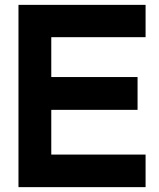

<svg xmlns="http://www.w3.org/2000/svg" viewBox="-20 -756 656 790"><path d="M579 -603H191V-439H546V-304H191V-120H579V14H56V-736H579Z"/></svg>

Font: SUIT ExtraBold
Style: Regular
Weight: 800
Designer: Sunn Youn; Korean Glyphs from Source Han Sans (Sandoll Communications; Soo-young Jang, Joo-yeon Kang)
Foundry: Sunn
Version: Version 1.008